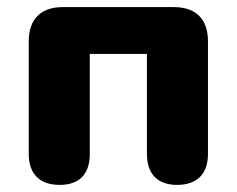

<svg xmlns="http://www.w3.org/2000/svg" viewBox="-20 -512 667 541"><path d="M148 9C204 9 233 -22 233 -78V-360H394V-78C394 -22 424 9 479 9C535 9 566 -22 566 -78V-396C566 -458 532 -492 470 -492H157C95 -492 61 -458 61 -396V-78C61 -22 92 9 148 9Z"/></svg>

Font: SN Pro Heavy
Style: Regular
Weight: 800
Designer: Tobias Whetton
Foundry: Supernotes
Version: Version 1.001;Glyphs 3.2 (3249)